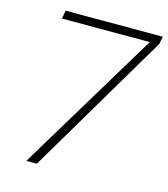

<svg xmlns="http://www.w3.org/2000/svg" viewBox="-107 -794 769 878"><g transform="rotate(15 277.5 -355.0)"><path d="M95.2 -710H555.2L547.9 -673.8L148.9 0H99.1L503.9 -670.9H87.9Z"/></g></svg>

Font: SVN-Poppins ExtraLight
Style: Italic
Weight: 200
Italic angle: -10°
Designer: Ninad Kale (Devanagari), Jonny Pinhorn (Latin)
Foundry: Indian Type Foundry
Version: Version 3.002 2017